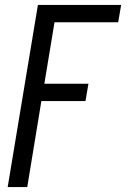

<svg xmlns="http://www.w3.org/2000/svg" viewBox="-20 -540 540 775"><path d="M11 215 133 -520H469L457 -450H200L159 -202H337L325 -132H147L90 215Z"/></svg>

Font: Iosevka Gothic
Style: Italic
Weight: 400
Italic angle: -9°
Monospace: yes
Designer: Belleve Invis
Foundry: Belleve Invis
Version: Version 15.5.1; ttfautohint (v1.8.4)